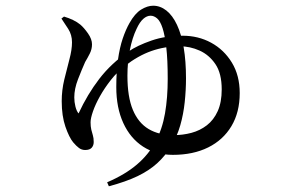

<svg xmlns="http://www.w3.org/2000/svg" viewBox="-20 -579 1040 672"><path d="M355 59Q418 32 459 -3Q500 -38 524 -82.5Q548 -127 557.5 -182Q567 -237 567 -303Q567 -370 562 -413Q557 -456 549 -480.5Q541 -505 530 -514.5Q519 -524 507 -524Q494 -524 481.5 -513Q469 -502 458 -478Q443 -447 434.5 -404Q426 -361 426 -314Q426 -240 445 -194.5Q464 -149 500 -127.5Q536 -106 587 -106Q620 -106 650 -114Q680 -122 704 -140.5Q728 -159 742 -190Q756 -221 756 -266Q756 -322 734 -354.5Q712 -387 678.5 -402Q645 -417 609 -417Q557 -417 510 -400.5Q463 -384 417 -348Q390 -327 368 -299Q346 -271 330 -242.5Q314 -214 305.5 -189.5Q297 -165 297 -151Q297 -136 299.5 -125.5Q302 -115 305 -105.5Q308 -96 308 -82Q308 -70 301 -62Q294 -54 278 -54Q266 -54 256.5 -61Q247 -68 236 -81Q222 -98 209 -135.5Q196 -173 196 -225Q196 -263 205 -300.5Q214 -338 223 -371.5Q232 -405 232 -431Q232 -457 219 -477.5Q206 -498 195 -514L204 -521Q221 -516 235.5 -509Q250 -502 261 -493Q274 -482 288 -462Q302 -442 302 -424Q302 -407 294.5 -392Q287 -377 278 -362Q266 -335 253 -301.5Q240 -268 240 -238Q240 -222 244 -206Q248 -190 255 -182Q286 -249 327.5 -303Q369 -357 430 -399Q461 -420 510 -437Q559 -454 619 -454Q674 -454 719 -429.5Q764 -405 791.5 -360Q819 -315 819 -253Q819 -186 790 -137.5Q761 -89 708.5 -63Q656 -37 585 -37Q525 -37 480.5 -66Q436 -95 411.5 -148.5Q387 -202 387 -274Q387 -329 393 -371Q399 -413 409.5 -444Q420 -475 433 -498Q452 -532 474 -545.5Q496 -559 516 -559Q541 -559 562.5 -542Q584 -525 599.5 -492Q615 -459 623 -412Q631 -365 631 -305Q631 -264 626.5 -221.5Q622 -179 611 -140.5Q600 -102 579 -67Q558 -33 530 -7.5Q502 18 461.5 37.5Q421 57 361 73Z"/></svg>

Font: Noto Serif JP ExtraLight Medium
Style: Regular
Weight: 500
Version: Version 2.003-H1;hotconv 1.1.1;makeotfexe 2.6.0